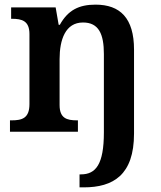

<svg xmlns="http://www.w3.org/2000/svg" viewBox="-20 -568 695 828"><path d="M323 240H341C468 240 558 187 558 8V-354C558 -490 498 -548 392 -548C320 -548 273 -524 238 -461H233L220 -536H28V-487H31C75 -487 107 -478 107 -421V-119C107 -58 75 -49 30 -49H23V0H316V-49H312C268 -49 237 -58 237 -115V-313C237 -397 262 -471 338 -471C406 -471 428 -421 428 -335V3C428 141 393 184 329 184H323Z"/></svg>

Font: Noto Serif Georgian SemiBold
Style: Regular
Weight: 600
Designer: Monotype Design Team, Akaki Razmadze
Foundry: Google LLC
Version: Version 2.003